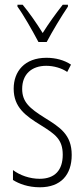

<svg xmlns="http://www.w3.org/2000/svg" viewBox="-20 -784 357 814"><path d="M143 -606H178C203 -653 239 -713 268 -756V-764H246C212 -720 188 -687 161 -644C135 -686 102 -733 76 -764H54V-756C79 -722 117 -655 143 -606ZM284 -127C284 -213 235 -244 169 -285C105 -325 74 -352 74 -407C74 -470 115 -505 176 -505C208 -505 242 -495 265 -479L281 -510C253 -529 216 -539 177 -539C84 -539 38 -481 38 -408C38 -329 88 -293 155 -252C214 -215 246 -193 246 -128C246 -63 213 -26 148 -26C106 -26 64 -41 35 -63V-21C60 -5 99 10 149 10C238 10 284 -43 284 -127Z"/></svg>

Font: Noto Sans Kannada ExtraCondensed ExtraLight
Style: Regular
Weight: 200
Width: 2
Designer: Jelle Bosma - Monotype Design Team
Foundry: Monotype Imaging Inc.
Version: Version 2.005